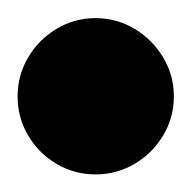

<svg xmlns="http://www.w3.org/2000/svg" viewBox="-57 -758 215 215"><path d="M-37.3 -650Q-37.3 -626.3 -25.5 -606.3Q-13.7 -586.3 6.3 -574.5Q26.3 -562.7 50 -562.7Q73.7 -562.7 93.7 -574.5Q113.7 -586.3 125.7 -606.3Q137.7 -626.3 137.7 -650Q137.7 -673.7 125.7 -693.7Q113.7 -713.7 93.7 -725.7Q73.7 -737.7 50 -737.7Q26.3 -737.7 6.3 -725.7Q-13.7 -713.7 -25.5 -693.7Q-37.3 -673.7 -37.3 -650Z"/></svg>

Font: Linefont Thin
Style: Regular
Weight: 100
Monospace: yes
Version: Version 3.002;gftools[0.9.33]